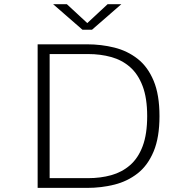

<svg xmlns="http://www.w3.org/2000/svg" viewBox="-20 -916 915 936"><path d="M163.5 0V-700H404Q474 -700 537.8 -684Q601.5 -668 651 -629.2Q700.5 -590.5 729 -522.2Q757.5 -454 757.5 -350Q757.5 -246 729 -177.8Q700.5 -109.5 651 -70.8Q601.5 -32 537.8 -16Q474 0 404 0ZM222 -47.5H409.5Q470 -47.5 522.2 -62Q574.5 -76.5 614 -110.8Q653.5 -145 675.5 -203.5Q697.5 -262 697.5 -350Q697.5 -438 675.2 -496.5Q653 -555 613.8 -589.2Q574.5 -623.5 522.2 -638Q470 -652.5 409.5 -652.5H222ZM239 -895.5H306L405.5 -803.5L504.5 -895.5H571.5L428.5 -771H382Z"/></svg>

Font: Trispace SemiExpanded ExtraLight
Style: Regular
Weight: 200
Width: 6
Designer: Tyler Finck
Foundry: Etcetera Type Company
Version: Version 1.210; ttfautohint (v1.8.3)